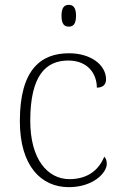

<svg xmlns="http://www.w3.org/2000/svg" viewBox="-20 -763 497 793"><path d="M264 -653C282 -653 294 -663 294 -698C294 -732 282 -743 264 -743C246 -743 234 -732 234 -698C234 -663 246 -653 264 -653ZM264 10C366 10 421 -50 421 -86C421 -99 418 -108 411 -116C389 -65 348 -24 268 -23C175 -23 105 -107 105 -264C105 -451 169 -513 262 -513C343 -513 380 -458 380 -401C404 -401 418 -413 418 -435C418 -495 355 -543 265 -543C149 -543 62 -476 62 -263C62 -76 151 10 264 10Z"/></svg>

Font: Noto Serif Lao ExtraLight
Style: Regular
Weight: 200
Designer: Monotype Design Team
Foundry: Monotype Imaging Inc.
Version: Version 2.003